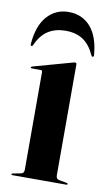

<svg xmlns="http://www.w3.org/2000/svg" viewBox="-76 -666 394 706"><g transform="rotate(10 121.0 -313.5)"><path d="M183.5 -442V-27.5Q183.5 -14 195.5 -12L223 -7Q228 -6.5 228 -3Q228 0 224 0H22.5Q18.5 0 18.5 -3Q18.5 -5.5 23.5 -6.5L52 -12Q64 -14 64 -27V-392.5Q64 -399 57.5 -399H25Q20.5 -399 20.5 -402.5Q20.5 -404.5 24.5 -406L168 -446Q175 -448 178 -448Q183.5 -448 183.5 -442ZM123 -557Q86.5 -557 59.2 -540.2Q32 -523.5 14.5 -484.5Q13 -480 9.5 -480Q5 -480 5.5 -487Q11 -556 42.8 -591.5Q74.5 -627 123 -627Q173 -627 204.5 -591.5Q236 -556 241.5 -487Q242 -480 237 -480Q234 -480 232 -484.5Q215.5 -521.5 189.5 -539.2Q163.5 -557 123 -557Z"/></g></svg>

Font: Fraunces 144pt S000 SemiBold
Style: Regular
Weight: 600
Version: Version 1.000; ttfautohint (v1.8.3)